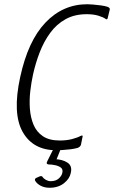

<svg xmlns="http://www.w3.org/2000/svg" viewBox="-20 -700 538 906"><path d="M362 -17Q359 -7 346 -2Q332 2 312 4.5Q292 7 274 8Q256 9 246 9Q136 9 87 -77.5Q38 -164 75 -335Q112 -507 194.5 -593.5Q277 -680 392 -680Q402 -680 419.5 -678.5Q437 -677 456 -674.5Q475 -672 487 -668Q493 -666 496 -662.5Q499 -659 498 -655L489 -618Q487 -604 478 -611Q467 -619 444 -626Q421 -633 389 -633Q332 -633 289.5 -609.5Q247 -586 217 -545Q187 -504 167.5 -453.5Q148 -403 136 -349Q128 -313 123 -270.5Q118 -228 121 -187Q124 -146 138 -112Q152 -78 182 -57.5Q212 -37 262 -37Q295 -37 321 -44Q347 -51 359 -58Q367 -62 369 -60Q371 -58 369 -52ZM314 116Q309 143 282 164.5Q255 186 214 186Q190 186 172 176.5Q154 167 146 153Q144 150 145 146Q146 142 150 140L168 132Q177 129 181 135Q186 143 197 149Q208 155 219 155Q243 155 257 142.5Q271 130 274 116Q278 99 267.5 91Q257 83 240.5 79.5Q224 76 209 76Q203 75 201 72Q199 69 203 61L233 1Q236 -4 240 -4.5Q244 -5 246 -5H265Q269 -5 267 2L242 64L238 51Q275 52 298.5 67.5Q322 83 314 116Z"/></svg>

Font: Glory Thin Light
Style: Italic
Weight: 300
Italic angle: -12°
Version: Version 1.011